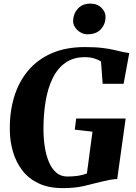

<svg xmlns="http://www.w3.org/2000/svg" viewBox="-20 -1006 736 1036"><path d="M318 9Q242 9 188 -16.8Q134 -42.5 100.2 -86.8Q66.5 -131 50 -187Q33.5 -243 33 -304Q31.5 -401.5 56.5 -483.5Q81.5 -565.5 132.5 -625.8Q183.5 -686 259.8 -719Q336 -752 437 -752Q495.5 -752 533.5 -747.2Q571.5 -742.5 597.2 -736.2Q623 -730 643.5 -725.5Q652 -724 660.2 -722.5Q668.5 -721 677.5 -719.5L647 -554H534L525 -674.5Q510 -684 488 -690.8Q466 -697.5 437.5 -697.5Q375.5 -697.5 332.5 -667Q289.5 -636.5 263.5 -582.5Q237.5 -528.5 226 -458.5Q214.5 -388.5 214.5 -309.5Q214.5 -260.5 221.5 -214.5Q228.5 -168.5 243.8 -132.2Q259 -96 283.5 -74.8Q308 -53.5 343.5 -53.5Q374.5 -53.5 401.2 -57.5Q428 -61.5 449 -70.5L479 -295.5L383.5 -306.5L391 -366.5H658L612.5 -40Q596.5 -40 571.2 -35.2Q546 -30.5 524.5 -25Q482.5 -14 433.8 -2.5Q385 9 318 9ZM451.5 -821Q431 -821 413 -832Q395 -843 384.2 -860.2Q373.5 -877.5 374.5 -896.5Q376.5 -934.5 401.2 -960.5Q426 -986.5 467 -986.5Q504.5 -986.5 527.5 -963.8Q550.5 -941 549.5 -913Q549 -875.5 524.2 -848.2Q499.5 -821 451.5 -821Z"/></svg>

Font: Merriweather 48pt Black
Style: Italic
Weight: 900
Italic angle: -7.8°
Version: Version 2.101